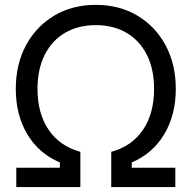

<svg xmlns="http://www.w3.org/2000/svg" viewBox="-20 -757 775 777"><path d="M45.9 0V-78.1H222.2V-99.6Q136.2 -136.2 90.1 -214.4Q43.9 -292.5 43.9 -397Q43.9 -497.1 85.2 -573.7Q126.5 -650.4 199.5 -693.8Q272.5 -737.3 367.7 -737.3Q462.9 -737.3 535.9 -693.8Q608.9 -650.4 650.1 -573.7Q691.4 -497.1 691.4 -397Q691.4 -292.5 645 -214.4Q598.6 -136.2 513.2 -99.6V-78.1H689.5V0H430.2V-142.6Q513.2 -165 558.3 -231.2Q603.5 -297.4 603.5 -397Q603.5 -477.5 574.2 -535.4Q544.9 -593.3 491.9 -624.3Q439 -655.3 367.7 -655.3Q296.4 -655.3 243.4 -624.3Q190.4 -593.3 161.1 -535.4Q131.8 -477.5 131.8 -397Q131.8 -297.9 176.8 -231.7Q221.7 -165.5 305.2 -142.6V0Z"/></svg>

Font: Inter Display
Style: Regular
Weight: 400
Designer: Rasmus Andersson
Foundry: rsms
Version: Version 4.001;git-9221beed3